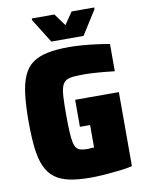

<svg xmlns="http://www.w3.org/2000/svg" viewBox="-96 -947 770 1021"><g transform="rotate(-10 289.0 -436.0)"><path d="M311 8Q243 8 195.5 -2Q148 -12 117 -35.5Q86 -59 68 -99Q50 -139 43 -199.5Q36 -260 36 -344Q36 -429 43.5 -489.5Q51 -550 69 -590Q87 -630 119 -653Q151 -676 199.5 -686Q248 -696 317 -696Q348 -696 386.5 -693Q425 -690 463.5 -685Q502 -680 534 -674V-527Q502 -531 472.5 -533.5Q443 -536 418.5 -537.5Q394 -539 379 -539Q339 -539 313.5 -537Q288 -535 273 -526Q258 -517 250.5 -496.5Q243 -476 241 -439Q239 -402 239 -344Q239 -289 241 -252.5Q243 -216 247.5 -194.5Q252 -173 261 -162.5Q270 -152 284.5 -148.5Q299 -145 319 -145Q324 -145 330 -145.5Q336 -146 342.5 -146.5Q349 -147 355 -147V-268H300V-414H536V-14Q505 -7 465.5 -2.5Q426 2 386 5Q346 8 311 8ZM229 -741 148 -871V-880H270L318 -814L363 -880H485V-871L403 -741Z"/></g></svg>

Font: Saira SemiCondensed Black
Style: Regular
Weight: 900
Width: 4
Designer: Hector Gatti with collaboration of the Omnibus-Type team
Foundry: Omnibus-Type
Version: Version 1.101